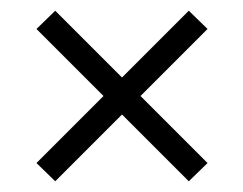

<svg xmlns="http://www.w3.org/2000/svg" viewBox="-20 -489 454 358"><path d="M83 -469 367 -185 332 -151 48 -435ZM367 -435 83 -151 48 -185 332 -469Z"/></svg>

Font: Cinzel Eorzea
Style: Regular
Weight: 500
Designer: Natanael Gama
Version: Version 2.000